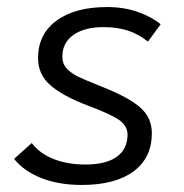

<svg xmlns="http://www.w3.org/2000/svg" viewBox="-20 -515 521 545"><path d="M20 -64 70 -109Q93 -79 132.5 -63.5Q172 -48 222 -48Q281 -48 311.5 -70Q342 -92 342 -133Q342 -157 319.5 -173.5Q297 -190 230 -215Q157 -243 122.5 -273.5Q88 -304 88 -350Q88 -418 140.5 -456.5Q193 -495 284 -495Q332 -495 371.5 -481Q411 -467 436 -446L400 -397Q372 -419 342 -428.5Q312 -438 274 -438Q220 -438 188.5 -416Q157 -394 157 -354Q157 -334 169.5 -320.5Q182 -307 201.5 -297.5Q221 -288 269 -269Q345 -239 378 -210Q411 -181 411 -137Q411 -67 359 -28.5Q307 10 212 10Q147 10 97.5 -9.5Q48 -29 20 -64Z"/></svg>

Font: Niramit Light
Style: Italic
Weight: 300
Italic angle: -10°
Designer: Katatrad Aksorn Co.,Ltd.
Foundry: Cadson Demak Co.,Ltd.
Version: Version 1.000; ttfautohint (v1.6)